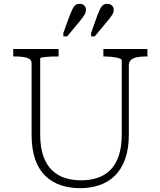

<svg xmlns="http://www.w3.org/2000/svg" viewBox="-20 -966 838 1003"><path d="M190 -264Q190 -196 206.5 -150Q223 -104 252.5 -76Q282 -48 320.5 -36Q359 -24 404 -24Q449 -24 488 -36.5Q527 -49 555.5 -77Q584 -105 600 -151Q616 -197 616 -264V-650Q616 -656 608 -659.5Q600 -663 587 -665.5Q574 -668 558.5 -669.5Q543 -671 529 -671H520V-710H750V-671H739Q715 -671 695.5 -667Q676 -663 664.5 -653Q653 -643 653 -626V-263Q653 -188 633.5 -134.5Q614 -81 579.5 -47.5Q545 -14 498.5 1.5Q452 17 399 17Q344 17 297.5 1.5Q251 -14 216.5 -47.5Q182 -81 163.5 -134.5Q145 -188 145 -264V-635Q145 -657 121 -664Q97 -671 60 -671H49V-710H286V-671H277Q263 -671 247.5 -670.5Q232 -670 219 -668.5Q206 -667 198 -665.5Q190 -664 190 -661ZM345 -887Q352 -905 358.5 -918.5Q365 -932 373.5 -939Q382 -946 396 -946Q411 -946 420 -937.5Q429 -929 429 -914Q429 -901 420 -887Q411 -873 399 -858L331 -776H311V-794ZM489 -887Q496 -905 502.5 -918.5Q509 -932 518 -939Q527 -946 540 -946Q555 -946 564.5 -937.5Q574 -929 574 -914Q574 -901 565 -887Q556 -873 543 -858L475 -776H456V-794Z"/></svg>

Font: Roboto Serif 20pt Thin
Style: Regular
Weight: 250
Version: Version 1.008